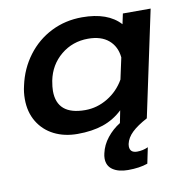

<svg xmlns="http://www.w3.org/2000/svg" viewBox="-80 -570 819 858"><g transform="rotate(-10 330.0 -141.0)"><path d="M338 144Q338 133 341 121Q349 84 374 52.5Q399 21 433 0L444 -56Q405 -19 355 -2Q305 15 239 15Q179 15 132.5 -8.5Q86 -32 59.5 -76Q33 -120 33 -179Q33 -210 40 -239Q56 -314 100 -372.5Q144 -431 208 -463Q272 -495 348 -495Q465 -495 521 -433L531 -480H657L555 0Q510 24 485.5 47.5Q461 71 455 99Q454 103 454 109Q454 139 487 139Q513 139 537 128L522 200Q485 213 433 213Q390 213 364 195.5Q338 178 338 144ZM469 -191 490 -288Q485 -338 451 -367Q417 -396 358 -396Q287 -396 234.5 -352.5Q182 -309 168 -239Q163 -211 163 -193Q163 -84 291 -84Q345 -84 393 -113Q441 -142 469 -191Z"/></g></svg>

Font: Prompt Medium
Style: Italic
Weight: 500
Italic angle: -12°
Designer: Katatrad Team
Foundry: CadsonDemak
Version: Version 1.001